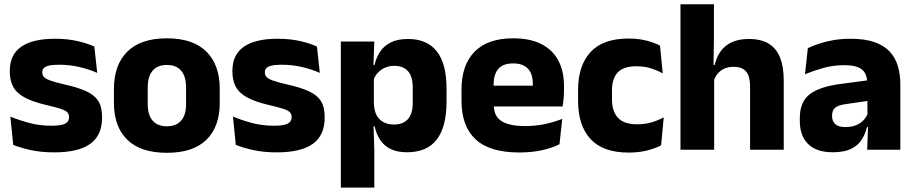

<svg xmlns="http://www.w3.org/2000/svg" viewBox="-20 -680 4153 872"><path d="M226 12Q167.5 12 120.5 1.8Q73.5 -8.5 40 -22L27 -150.5Q65.5 -134.5 112.2 -121.8Q159 -109 213.5 -109Q257 -109 275.2 -118.2Q293.5 -127.5 293.5 -147V-149Q293.5 -162.5 284.2 -171.2Q275 -180 252.2 -187Q229.5 -194 188.5 -203.5Q127 -218 91 -237.8Q55 -257.5 39.8 -286.2Q24.5 -315 24.5 -354.5V-358.5Q24.5 -431.5 76.5 -467.8Q128.5 -504 229.5 -504Q286.5 -504 332 -493.5Q377.5 -483 408.5 -468.5L421.5 -349Q385.5 -365 341.2 -375.5Q297 -386 248.5 -386Q219 -386 202.2 -382Q185.5 -378 178.8 -370.5Q172 -363 172 -352V-350.5Q172 -338.5 180 -330Q188 -321.5 209.2 -314Q230.5 -306.5 270.5 -297Q332.5 -283.5 370.5 -266.2Q408.5 -249 426 -221.8Q443.5 -194.5 443.5 -149.5V-145Q443.5 -65.5 390 -26.8Q336.5 12 226 12Z M738 14Q619 14 558.2 -45.2Q497.5 -104.5 497.5 -212V-276.5Q497.5 -385.5 558.5 -445.8Q619.5 -506 738 -506Q856.5 -506 917.2 -445.8Q978 -385.5 978 -276.5V-212Q978 -104.5 917.5 -45.2Q857 14 738 14ZM738 -106.5Q780.5 -106.5 802.8 -132.2Q825 -158 825 -205.5V-283Q825 -333 802.8 -359Q780.5 -385 738 -385Q695.5 -385 673.2 -359Q651 -333 651 -283V-205.5Q651 -158 673.2 -132.2Q695.5 -106.5 738 -106.5Z M1237 12Q1178.5 12 1131.5 1.8Q1084.5 -8.5 1051 -22L1038 -150.5Q1076.5 -134.5 1123.2 -121.8Q1170 -109 1224.5 -109Q1268 -109 1286.2 -118.2Q1304.5 -127.5 1304.5 -147V-149Q1304.5 -162.5 1295.2 -171.2Q1286 -180 1263.2 -187Q1240.5 -194 1199.5 -203.5Q1138 -218 1102 -237.8Q1066 -257.5 1050.8 -286.2Q1035.5 -315 1035.5 -354.5V-358.5Q1035.5 -431.5 1087.5 -467.8Q1139.5 -504 1240.5 -504Q1297.5 -504 1343 -493.5Q1388.5 -483 1419.5 -468.5L1432.5 -349Q1396.5 -365 1352.2 -375.5Q1308 -386 1259.5 -386Q1230 -386 1213.2 -382Q1196.5 -378 1189.8 -370.5Q1183 -363 1183 -352V-350.5Q1183 -338.5 1191 -330Q1199 -321.5 1220.2 -314Q1241.5 -306.5 1281.5 -297Q1343.5 -283.5 1381.5 -266.2Q1419.5 -249 1437 -221.8Q1454.5 -194.5 1454.5 -149.5V-145Q1454.5 -65.5 1401 -26.8Q1347.5 12 1237 12Z M1828.5 11.5Q1784.5 11.5 1754.5 -3Q1724.5 -17.5 1706.8 -44.2Q1689 -71 1681.5 -106.5H1642L1678 -209.5Q1679 -179 1689.8 -158Q1700.5 -137 1720.8 -125.8Q1741 -114.5 1769 -114.5Q1811 -114.5 1832.8 -139.2Q1854.5 -164 1854.5 -213V-283Q1854.5 -332 1833.2 -356.5Q1812 -381 1770 -381Q1746.5 -381 1727.2 -372Q1708 -363 1694.8 -348.2Q1681.5 -333.5 1675.5 -314.5L1640.5 -385H1681Q1688.5 -418 1706 -444.8Q1723.5 -471.5 1754.5 -487.2Q1785.5 -503 1833.5 -503Q1919.5 -503 1963.8 -446.8Q2008 -390.5 2008 -278V-218Q2008 -104.5 1963.8 -46.5Q1919.5 11.5 1828.5 11.5ZM1528 172V-491.5H1680L1675 -359L1678 -341.5V-152.5L1676 -126.5L1680 5V172Z M2338 12.5Q2204 12.5 2140 -47.2Q2076 -107 2076 -221.5V-272.5Q2076 -385.5 2136 -445.8Q2196 -506 2310.5 -506Q2387.5 -506 2438.8 -479.8Q2490 -453.5 2515.8 -405Q2541.5 -356.5 2541.5 -288.5V-272Q2541.5 -253 2539.8 -233.2Q2538 -213.5 2535 -196.5H2397Q2399 -225.5 2399.5 -251.2Q2400 -277 2400 -298Q2400 -328.5 2390.5 -349.2Q2381 -370 2361.2 -381Q2341.5 -392 2310.5 -392Q2264.5 -392 2243.2 -367.2Q2222 -342.5 2222 -297V-252L2223 -235.5V-200.5Q2223 -181.5 2229.2 -164.5Q2235.5 -147.5 2251.2 -134.8Q2267 -122 2294.8 -114.8Q2322.5 -107.5 2365.5 -107.5Q2411 -107.5 2453 -116.2Q2495 -125 2533.5 -140L2521 -25Q2487 -7.5 2440.5 2.5Q2394 12.5 2338 12.5ZM2157 -196.5V-291H2504V-196.5Z M2835.5 13Q2718.5 13 2662 -48.5Q2605.5 -110 2605.5 -221.5V-272.5Q2605.5 -382 2662 -443.5Q2718.5 -505 2835 -505Q2865 -505 2891 -500.8Q2917 -496.5 2939 -489Q2961 -481.5 2977.5 -473L2990 -346.5Q2965.5 -360.5 2936 -369.8Q2906.5 -379 2869.5 -379Q2811.5 -379 2785.5 -351Q2759.5 -323 2759.5 -270V-227.5Q2759.5 -173.5 2787 -144.5Q2814.5 -115.5 2873 -115.5Q2909.5 -115.5 2938.8 -124.2Q2968 -133 2994.5 -147L2982.5 -20Q2956.5 -6 2918.5 3.5Q2880.5 13 2835.5 13Z M3386.5 0V-289Q3386.5 -316 3379.5 -335.8Q3372.5 -355.5 3356.2 -366Q3340 -376.5 3311 -376.5Q3287.5 -376.5 3269.5 -368.2Q3251.5 -360 3239.8 -345.8Q3228 -331.5 3221.5 -313.5L3190.5 -385H3226Q3233.5 -418.5 3251.5 -445Q3269.5 -471.5 3301.2 -487.2Q3333 -503 3381 -503Q3436 -503 3471 -481.8Q3506 -460.5 3522.8 -418.5Q3539.5 -376.5 3539.5 -313.5V0ZM3070.5 0V-660.5H3222.5V-513.5L3220 -351.5L3223.5 -339.5V0Z M3918.5 0 3923 -123 3919.5 -130.5V-284L3918.5 -304Q3918.5 -345 3894.5 -364.5Q3870.5 -384 3814 -384Q3764.5 -384 3720 -371.5Q3675.5 -359 3636 -343L3649 -461.5Q3672.5 -472.5 3701.8 -482.2Q3731 -492 3766.5 -498Q3802 -504 3842.5 -504Q3907 -504 3950.5 -489Q3994 -474 4020 -446.5Q4046 -419 4057.5 -380.8Q4069 -342.5 4069 -296.5V0ZM3762 11.5Q3688.5 11.5 3650.5 -25.5Q3612.5 -62.5 3612.5 -131V-144.5Q3612.5 -217 3657.2 -251.8Q3702 -286.5 3799.5 -299L3931.5 -316.5L3940.5 -224.5L3823.5 -207.5Q3788 -203 3773.5 -191Q3759 -179 3759 -155.5V-152Q3759 -129.5 3773.5 -116.2Q3788 -103 3820 -103Q3848 -103 3868.2 -111.5Q3888.5 -120 3901.5 -133.8Q3914.5 -147.5 3921 -164.5L3942.5 -102.5H3917.5Q3909.5 -70.5 3892.8 -44.5Q3876 -18.5 3844.5 -3.5Q3813 11.5 3762 11.5Z"/></svg>

Font: Anek Odia
Style: Bold
Weight: 700
Designer: Yesha Goshar & Mahesh Sahu (Odia), Yesha Goshar (Latin)
Foundry: Ek Type
Version: Version 1.003